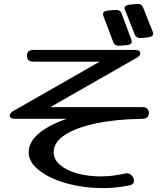

<svg xmlns="http://www.w3.org/2000/svg" viewBox="-20 -938 835 984"><path d="M764 -772.1Q765 -769.5 765 -764.9Q765 -749.8 739 -746.6L710 -743.3Q678 -740 671 -760.3L620 -888.7Q619 -890.6 618.5 -892.6Q618 -894.6 618 -896.5Q618 -910.9 645 -914.2L674 -917.5Q706 -920.8 713 -900.5ZM654 -732.2Q655 -729.5 655 -725Q655 -708.6 628 -706.6L599 -704Q568 -700.7 561 -721L509 -858.5Q508 -861.2 508 -865.7Q508 -882.1 535 -884.1L564 -886.7Q596 -890 603 -869.7ZM618 -48Q622 -49 625 -49.5Q628 -50 631 -50Q649 -50 661 -31Q667 -21 667 -12Q667 7 643 12Q610 19 576 22.5Q542 26 507 26Q435 26 367 12.5Q299 -1 245 -26Q191 -51 159 -84.5Q127 -118 127 -158Q127 -210 179 -254Q231 -298 322 -329H58Q30 -329 30 -346Q30 -351 34 -357.5Q38 -364 48 -369L491 -622H151Q118 -622 118 -652Q118 -682 151 -682H671Q699 -682 699 -665Q699 -660 695 -653.5Q691 -647 681 -642L238 -389H710Q735 -389 741 -370Q742 -369 742 -368Q742 -366 742.5 -364.5Q743 -363 743 -365Q743 -362 743 -359Q743 -357 743 -355Q743 -353 742 -353Q742 -351 742 -350Q742 -349 741 -348Q741 -346 740 -345Q740 -344 740 -344Q739 -342 738 -341Q738 -341 738 -341Q729 -329 710 -329H709Q571 -327 469 -305Q367 -283 311 -245.5Q255 -208 255 -158Q255 -121 287.5 -93Q320 -65 375 -49.5Q430 -34 495 -34Q525 -34 556 -37.5Q587 -41 618 -48Z"/></svg>

Font: Yusei Magic
Style: Regular
Weight: 400
Designer: Tanukizamurai
Foundry: Yusei Magic Project
Version: Version 1.200